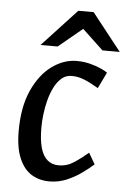

<svg xmlns="http://www.w3.org/2000/svg" viewBox="-50 -694 498 743"><g transform="rotate(5 199.0 -322.0)"><path d="M169.7 11.8Q130.9 11.8 100.6 -6.5Q70.2 -24.9 52.5 -66Q34.7 -107 34.7 -172.9Q34.7 -266.2 63.9 -330.6Q93.1 -395.1 139.1 -428.5Q185.1 -461.8 235.3 -461.8Q262.9 -461.8 286.8 -455.6Q310.7 -449.4 329.1 -441.3Q347.4 -433.1 355.5 -426.8L325.2 -364.3Q308.1 -374.3 291.9 -382.6Q275.6 -391 258.1 -396.7Q240.6 -402.3 220 -402.3Q198.1 -402.3 181.4 -387.8Q164.8 -373.3 153.1 -349.9Q141.4 -326.5 134.3 -298.5Q127.2 -270.5 124.1 -243.2Q121 -215.9 121 -194Q121 -145.7 129.7 -114.6Q138.5 -83.5 156.4 -68.4Q174.3 -53.3 200.2 -53.3Q232.7 -53.3 260.6 -71.9Q288.5 -90.4 313.6 -112.4L338.7 -69Q320.5 -52.6 294 -33.6Q267.5 -14.5 236.1 -1.3Q204.7 11.8 169.7 11.8ZM89.9 -511.1 224 -655.7H283.6L397.7 -511.1H330.5L249.1 -587.7L156.4 -511.1Z"/></g></svg>

Font: Ancizar Sans Thin
Style: Italic
Weight: 100
Italic angle: -4°
Designer: Cesar Puertas, Viviana Monsalve, Julian Moncada, Julian Prieto, Jose Castro, Mariel Hernandez, Felipe Aragon, Sara Alarc
Version: Version 8.100